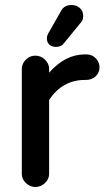

<svg xmlns="http://www.w3.org/2000/svg" viewBox="-20 -733 417 766"><path d="M167 -580Q167 -591 175 -604L224 -690Q236 -713 266 -713Q285 -713 298.5 -701Q312 -689 312 -669Q312 -651 300 -640L233 -558Q223 -546 203 -546Q187 -546 177 -555Q167 -564 167 -580ZM67 -458Q67 -479 83 -495Q99 -511 121 -511Q143 -511 159.5 -495Q176 -479 176 -458V-443Q240 -516 319 -516H324Q347 -516 362 -500.5Q377 -485 377 -464Q377 -443 361.5 -428.5Q346 -414 322 -414H317Q274 -414 238 -394Q202 -374 176 -334V-39Q176 -19 159.5 -3Q143 13 121 13Q99 13 83 -3Q67 -19 67 -39Z"/></svg>

Font: 寒蝉全圆体 Bold
Style: Regular
Weight: 700
Designer: Warren2060
      Designed by Motoya company      

      [Varela Round]
      Joe Prince(Latin component); Avraham Cornf
Foundry: ChillType
Version: Version 3.200